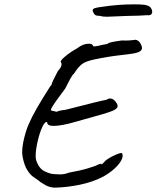

<svg xmlns="http://www.w3.org/2000/svg" viewBox="-20 -839 720 883"><path d="M147 -16 127 -30Q109 -48 99.5 -67.5Q90 -87 84 -118Q82 -130 82 -139Q82 -168 92 -207.5Q102 -247 114 -272Q136 -325 211 -442Q215 -446 216.5 -447.5Q218 -449 217.5 -449.5Q217 -450 217 -450Q217 -457 246 -512Q263 -530 263 -543Q263 -550 260 -554Q256 -559 278.5 -578.5Q301 -598 335 -617Q362 -638 388 -638Q396 -638 401.5 -635.5Q407 -633 408 -628Q408 -622 448 -632Q466 -636 474 -637Q478 -642 494.5 -645.5Q511 -649 541 -653Q557 -652 574 -653Q591 -654 596 -655Q604 -658 613.5 -652.5Q623 -647 630 -631Q633 -624 633 -618Q633 -607 619.5 -600.5Q606 -594 573 -590Q540 -586 532 -585Q477 -579 416 -566Q377 -558 359.5 -546Q342 -534 320 -500Q313 -495 302 -474.5Q291 -454 280 -432Q277 -428 273 -422Q269 -416 263 -409Q234 -370 223 -352.5Q212 -335 215 -331Q218 -330 226.5 -328Q235 -326 241 -325Q250 -330 266 -332Q282 -334 289 -336Q448 -377 469 -380Q478 -386 486 -386Q504 -386 518 -362Q521 -356 521 -351Q521 -342 507 -334Q493 -326 454 -314.5Q415 -303 360 -288L328 -279Q263 -260 227 -260Q196 -260 197 -277Q187 -282 174.5 -255Q162 -228 153 -188.5Q144 -149 144 -122Q144 -108 147 -100Q156 -75 169.5 -62Q183 -49 215 -40Q222 -39 232.5 -38Q243 -37 257 -37Q277 -37 297 -45Q348 -54 384.5 -65Q421 -76 429 -81Q435 -84 439 -85Q443 -86 447 -86L446 -84Q446 -84 446 -83.5Q446 -83 447 -83Q450 -83 465 -100Q482 -114 511.5 -127Q541 -140 542 -133Q544 -127 544 -123Q544 -104 520.5 -77.5Q497 -51 457 -28Q408 -2 347.5 10.5Q287 23 231 24Q209 23 190 13Q171 3 147 -16ZM440 -766Q426 -766 420.5 -768.5Q415 -771 411 -778Q406 -788 406 -791Q406 -798 416 -801.5Q426 -805 452 -808Q523 -819 598 -819Q626 -819 643 -817Q660 -815 670 -807Q680 -796 680 -785Q680 -766 654 -769Q641 -768 618 -767Q595 -766 574 -766L546 -765Q480 -762 472 -762Q452 -762 440 -766Z"/></svg>

Font: Caveat
Style: Regular
Weight: 400
Designer: Pablo Impallari
Foundry: Pablo Impallari
Version: Version 1.500; ttfautohint (v1.6)